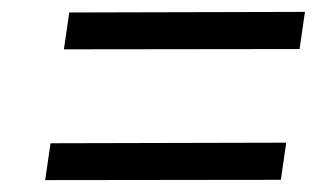

<svg xmlns="http://www.w3.org/2000/svg" viewBox="-20 -512 563 323"><path d="M87.5 -429 96.5 -491 493 -492 484 -429.5ZM56 -209 65 -271 461.5 -272 452.5 -209.5Z"/></svg>

Font: Public Sans Thin Light
Style: Italic
Weight: 300
Italic angle: -8°
Version: Version 2.001